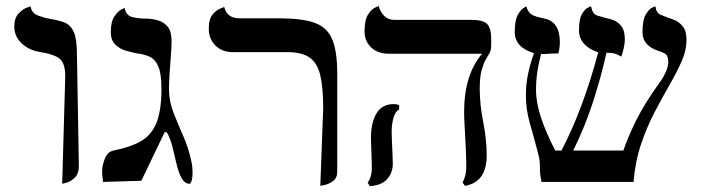

<svg xmlns="http://www.w3.org/2000/svg" viewBox="-20 -614 2371 648"><path d="M189.9 6.3 200.2 -356Q200.2 -401.9 180.2 -416.7Q160.2 -431.6 117.7 -438Q78.6 -443.8 53.5 -467.3Q28.3 -490.7 28.3 -523.9Q28.3 -553.2 42.5 -568.1Q56.6 -583 69.8 -587.9Q83 -592.8 83 -592.8Q86.9 -569.3 109.1 -561.3Q131.3 -553.2 148.4 -550.3Q178.2 -545.9 198.2 -537.8Q218.3 -529.8 229 -506.1Q239.7 -482.4 239.7 -430.2L246.1 -53.7Q246.1 -27.3 232.2 -14.2Q218.3 -1 204.1 2.7Q189.9 6.3 189.9 6.3Z M550.3 -313.5Q550.3 -272.5 565.7 -233.4Q581.1 -194.3 598.9 -153.8Q616.7 -113.3 626 -68.8Q627.9 -61.5 628.9 -51.5Q629.9 -41.5 629.9 -31.7Q629.9 -21 628.4 -11Q627 -1 621.1 6.3Q603.5 6.3 592.8 -13.2Q582 -32.7 575.7 -61.3Q569.3 -89.8 561.8 -119.1Q554.2 -148.4 543 -167.5H535.6L457 -3.9L327.6 0Q327.6 -5.4 326.2 -13.9Q324.7 -22.5 324.7 -32.7Q324.7 -37.1 324.7 -41.3Q324.7 -45.4 325.7 -49.8Q329.6 -70.8 337.6 -86.4Q345.7 -102.1 362.8 -106Q418.9 -116.7 455.1 -137.2Q491.2 -157.7 508.1 -199.7Q524.9 -241.7 524.9 -313.5Q524.9 -365.7 514.2 -390.1Q503.4 -414.6 483.9 -423.1Q464.4 -431.6 437 -434.6Q427.7 -437 407.5 -442.1Q387.2 -447.3 370.6 -462.2Q354 -477.1 354 -504.9Q354 -540.5 365.7 -558.1Q377.4 -575.7 388.9 -581.5Q400.4 -587.4 400.4 -587.4Q406.2 -560.5 428 -555.9Q449.7 -551.3 469.7 -551.3Q492.2 -551.3 512.7 -545.4Q533.2 -539.6 546.1 -523.7Q559.1 -507.8 559.1 -475.1Q559.1 -456.1 556.6 -425.3Q554.2 -394.5 552.2 -364.3Q550.3 -334 550.3 -313.5Z M1061 13.2 1070.8 -248Q1070.8 -318.8 1060.8 -360.4Q1050.8 -401.9 1024.7 -419.9Q998.5 -438 951.7 -438H766.6Q729 -438 706.8 -460.7Q684.6 -483.4 684.6 -516.1Q684.6 -550.3 697.8 -565.4Q710.9 -580.6 723.9 -585.4Q736.8 -590.3 736.8 -590.3Q746.1 -552.2 788.6 -552.2H922.4Q1000 -552.2 1042.2 -536.9Q1084.5 -521.5 1101.3 -481.2Q1118.2 -440.9 1118.2 -364.7V-35.2Q1118.2 -13.2 1104 -2.9Q1089.8 7.3 1075.4 10.3Q1061 13.2 1061 13.2Z M1599.1 -313.5Q1599.1 -261.7 1610.8 -202.4Q1622.6 -143.1 1622.6 -89.8Q1622.6 1 1549.3 13.2L1541 2Q1553.7 -20 1553.7 -51.8Q1553.7 -74.2 1552.2 -109.4Q1550.8 -144.5 1548.6 -179.4Q1546.4 -214.4 1546.4 -236.3Q1546.4 -361.3 1606.9 -432.6H1293.9Q1254.9 -432.6 1232.7 -453.9Q1210.4 -475.1 1210.4 -507.8Q1210.4 -546.9 1222.2 -564.9Q1233.9 -583 1246.1 -588.4Q1258.3 -593.8 1258.3 -593.8Q1262.2 -575.7 1275.9 -561.3Q1289.6 -546.9 1310.1 -546.9H1570.8Q1613.3 -546.9 1625.5 -531.5Q1637.7 -516.1 1637.7 -485.4V-460Q1637.7 -443.8 1631.6 -433.8Q1625.5 -423.8 1618.4 -411.1Q1611.3 -398.4 1605.2 -376.2Q1599.1 -354 1599.1 -313.5ZM1301.8 -168.9Q1301.8 -158.7 1302.7 -137Q1303.7 -115.2 1304.7 -93.5Q1305.7 -71.8 1305.7 -61.5Q1305.7 -30.8 1286.6 -9.5Q1267.6 11.7 1228 14.2L1220.7 2Q1227.1 -5.4 1231 -18.1Q1234.9 -30.8 1234.9 -43.5Q1234.9 -52.7 1234.4 -73.5Q1233.9 -94.2 1232.9 -115.5Q1231.9 -136.7 1231.9 -146.5Q1231.9 -200.2 1250.7 -231.4Q1269.5 -262.7 1308.6 -262.7Q1319.8 -262.7 1327.1 -258.8V-244.6Q1314 -237.8 1307.9 -216.1Q1301.8 -194.3 1301.8 -168.9Z M2296.9 -479.5Q2296.9 -443.8 2280.3 -406.5Q2263.7 -369.1 2239.5 -327.1Q2215.3 -285.2 2189.5 -235.8Q2163.6 -186.5 2143.8 -128.2Q2124 -69.8 2118.2 0H1807.6Q1801.8 -26.4 1802.2 -48.6Q1802.7 -70.8 1797.4 -91.3Q1780.3 -156.7 1767.6 -200.7Q1754.9 -244.6 1754.9 -292.5Q1754.9 -331.5 1762.9 -367.7Q1771 -403.8 1782.2 -434.6Q1717.3 -454.1 1717.3 -505.9Q1717.3 -544.9 1727.1 -562.7Q1736.8 -580.6 1746.6 -586.7Q1756.3 -592.8 1756.3 -592.8Q1761.7 -573.2 1773.4 -565.4Q1785.2 -557.6 1817.9 -551.3Q1869.6 -540.5 1869.6 -470.7Q1869.6 -462.4 1867.9 -450.7Q1866.2 -439 1864.3 -433.6Q1843.3 -433.6 1831.5 -432.6Q1819.8 -431.6 1806.2 -431.6Q1798.8 -404.8 1793.9 -374.3Q1789.1 -343.8 1789.1 -309.6Q1789.1 -267.1 1806.4 -215.6Q1823.7 -164.1 1854 -106H1875Q1909.7 -171.9 1941.2 -255.4Q1972.7 -338.9 1999 -437Q1934.1 -460 1934.1 -511.7Q1934.1 -550.3 1944.3 -567.1Q1954.6 -584 1964.6 -588.4Q1974.6 -592.8 1974.6 -592.8Q1980 -566.4 1994.4 -562Q2008.8 -557.6 2021 -554.2Q2035.2 -551.3 2050.3 -545.9Q2065.4 -540.5 2077.1 -525.6Q2088.9 -510.7 2088.9 -479.5Q2088.9 -468.3 2084.7 -450Q2080.6 -431.6 2076.7 -422.9Q2065.4 -430.2 2054.9 -433.1Q2044.4 -436 2026.9 -436Q2006.8 -346.7 1979 -262.9Q1951.2 -179.2 1914.6 -106H2084Q2096.7 -145.5 2125.2 -204.1Q2153.8 -262.7 2208 -337.9Q2235.4 -377.4 2235.4 -404.8Q2235.4 -428.2 2221.7 -434.6Q2208 -440.9 2200.2 -442.9Q2148.4 -460.9 2148.4 -504.9Q2148.4 -546.9 2159.7 -565.4Q2170.9 -584 2181.4 -588.4Q2191.9 -592.8 2191.9 -592.8Q2194.8 -570.3 2208.3 -564.9Q2221.7 -559.6 2234.4 -554.2Q2242.7 -552.2 2257.6 -545.9Q2272.5 -539.6 2284.7 -524.7Q2296.9 -509.8 2296.9 -479.5Z"/></svg>

Font: Kurinto Seri
Style: Regular
Weight: 400
Designer: Kurinto was developed by Clint Goss from a range of fonts that are compatible with the SIL Open Font License Version 1.1
Foundry: Clinton F. Goss
Version: Version 2.196; July 25, 2020